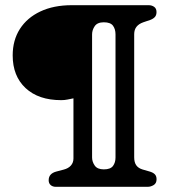

<svg xmlns="http://www.w3.org/2000/svg" viewBox="-20 -720 670 740"><path d="M425.2 -113V-587.3Q425.2 -607.8 415.5 -620.9Q405.8 -634.1 380.2 -634.1Q355.3 -634.1 345.1 -619.2Q334.9 -604.4 334.9 -587.3V-113Q334.9 -96.6 345.1 -81.9Q355.3 -67.2 380.2 -67.2Q405.8 -67.2 415.5 -80.4Q425.2 -93.5 425.2 -113ZM549.1 0H195.1Q182.8 0 175.2 -6.8Q167.6 -13.5 167.6 -25.1Q167.6 -38.4 175 -46.6Q182.3 -54.8 196.6 -58.7L225.8 -66.4Q243.6 -71 253.4 -82.2Q263.1 -93.4 263.1 -109.2V-341Q251.9 -338.9 240.4 -336.4Q228.9 -334 215.9 -334Q128.5 -334 78.7 -380.4Q28.9 -426.8 28.9 -506.5Q28.9 -564.9 56.6 -608.3Q84.4 -651.7 135.5 -675.8Q186.7 -700 256.8 -700H552.9Q565.4 -700 574.3 -693.5Q583.2 -687.1 583.2 -673.5Q583.2 -661.9 577.4 -655Q571.5 -648.1 560.2 -643.6L532 -634Q515.1 -628.1 506.2 -616.9Q497.2 -605.7 497.2 -588V-113.5Q497.2 -94 505.3 -82.8Q513.3 -71.6 529.7 -66.7L555.5 -59.3Q569.4 -55.5 576.4 -48.6Q583.4 -41.7 583.4 -29.1Q583.4 -13.5 572.3 -6.8Q561.2 0 549.1 0Z"/></svg>

Font: Fraunces SuperSoft 9pt
Style: Regular
Weight: 900
Version: Version 1.000;[b76b70a41]